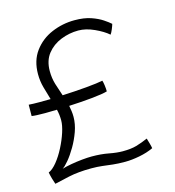

<svg xmlns="http://www.w3.org/2000/svg" viewBox="-103 -753 776 853"><g transform="rotate(-15 285.0 -326.0)"><path d="M47 13.5Q43 3 38.5 -13Q34 -29 31.5 -42.5Q50.5 -50.5 70.5 -75.2Q90.5 -100 107.2 -132.5Q124 -165 134.5 -197.2Q145 -229.5 145 -252Q145 -265 143.5 -277.5Q142 -290 139 -302.5Q109.5 -301.5 85 -301.5Q40.5 -301.5 23 -304.5L23.5 -356.5Q42.5 -355 73.5 -355Q96 -355 124 -355.5Q115 -385 106.8 -414.8Q98.5 -444.5 98.5 -477Q98.5 -539 130 -581.5Q161.5 -624 211.5 -645.2Q261.5 -666.5 317 -666.5Q360.5 -666.5 391.8 -655.8Q423 -645 443.5 -631.2Q464 -617.5 475 -607.5Q473 -599.5 466.8 -584.5Q460.5 -569.5 455.5 -563Q432.5 -583 394.2 -600.5Q356 -618 321 -618Q279.5 -618 240.8 -602.5Q202 -587 177.2 -555.8Q152.5 -524.5 152.5 -476.5Q152.5 -444 161.2 -415.2Q170 -386.5 180 -358Q237.5 -360.5 290.8 -365.2Q344 -370 367 -375Q369.5 -369 371.8 -352.8Q374 -336.5 374 -324Q352.5 -317.5 302 -312.5Q251.5 -307.5 196 -305Q198.5 -292.5 200.2 -279.8Q202 -267 202 -253Q202 -220.5 189.8 -186.2Q177.5 -152 159.8 -121.8Q142 -91.5 124.2 -70.2Q106.5 -49 95.5 -42.5Q113.5 -48 138.8 -52.5Q164 -57 189.5 -59.5Q215 -62 234 -62Q277.5 -62 312.2 -55.2Q347 -48.5 374 -48.5Q412.5 -48.5 437.5 -55.8Q462.5 -63 491 -75.5Q493.5 -68 498 -51.8Q502.5 -35.5 503.5 -28Q475 -14.5 438.8 -7.5Q402.5 -0.5 373 -0.5Q340 -0.5 315.8 -3.2Q291.5 -6 269 -8.8Q246.5 -11.5 219 -11.5Q159.5 -11.5 114.5 -1.8Q69.5 8 47 13.5Z"/></g></svg>

Font: Grandstander ExtraLight
Style: Regular
Weight: 200
Designer: Tyler Finck
Foundry: Etcetera Type Co
Version: Version 1.200; ttfautohint (v1.8.3)